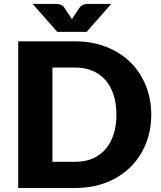

<svg xmlns="http://www.w3.org/2000/svg" viewBox="-20 -934 801 954"><path d="M70.5 0ZM731.5 -364.5Q731.5 -285.5 704.2 -218.8Q677 -152 627.5 -103.2Q578 -54.5 508.2 -27.2Q438.5 0 353.5 0H70.5V-728.5H353.5Q438.5 -728.5 508.2 -701Q578 -673.5 627.5 -625Q677 -576.5 704.2 -509.8Q731.5 -443 731.5 -364.5ZM558.5 -364.5Q558.5 -418.5 544.5 -462Q530.5 -505.5 504.2 -535.8Q478 -566 440 -582.2Q402 -598.5 353.5 -598.5H240.5V-130H353.5Q402 -130 440 -146.2Q478 -162.5 504.2 -192.8Q530.5 -223 544.5 -266.5Q558.5 -310 558.5 -364.5ZM142.5 -914.5H254.5Q259 -914.5 264.8 -914.2Q270.5 -914 276.5 -912.2Q282.5 -910.5 288.2 -907Q294 -903.5 299 -897L328.5 -852.5L337.5 -839.5Q339.5 -842.5 341.8 -845.8Q344 -849 346.5 -852.5L375.5 -896.5Q380.5 -903 386.5 -906.8Q392.5 -910.5 398.5 -912.2Q404.5 -914 410.2 -914.2Q416 -914.5 420.5 -914.5H532.5L410.5 -775.5H264.5Z"/></svg>

Font: Lato Black
Style: Regular
Weight: 900
Designer: Lukasz Dziedzic
Foundry: tyPoland Lukasz Dziedzic
Version: Version 2.007; 2014-02-27